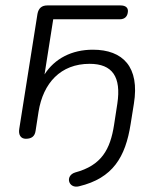

<svg xmlns="http://www.w3.org/2000/svg" viewBox="-20 -505 580 707"><path d="M271 181C396 151 442 73 461 -48L473 -123C495 -258 433 -322 322 -322C244 -322 181 -289 144 -231L176 -434H421C440 -434 450 -445 451 -463C452 -476 443 -485 424 -485H154C134 -485 122 -475 118 -454L51 -31C47 -8 57 6 75 6C95 6 108 -2 111 -23L122 -94C139 -199 203 -270 310 -270C394 -270 427 -222 412 -123L400 -45C386 45 354 104 257 130C218 142 232 191 271 181Z"/></svg>

Font: SN Pro Light
Style: Italic
Weight: 300
Italic angle: -8.99998°
Designer: Tobias Whetton
Foundry: Supernotes
Version: Version 1.001;Glyphs 3.2 (3249)